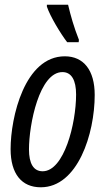

<svg xmlns="http://www.w3.org/2000/svg" viewBox="-20 -785 447 815"><path d="M265 -606H314L315 -616C294 -669 280 -718 269 -765H179V-757C193 -715 238 -641 265 -606ZM153 10C310 10 382 -217 382 -382C382 -487 335 -546 255 -546C85 -546 25 -288 25 -152C25 -47 72 10 153 10ZM161 -58C122 -58 103 -91 103 -151C103 -257 147 -479 245 -479C284 -479 303 -444 303 -384C303 -260 252 -58 161 -58Z"/></svg>

Font: Noto Sans ExtraCondensed
Style: Italic
Weight: 400
Width: 2
Italic angle: -12°
Designer: Monotype Design Team
Foundry: Monotype Imaging Inc.
Version: Version 2.013